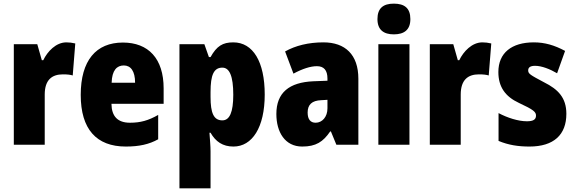

<svg xmlns="http://www.w3.org/2000/svg" viewBox="-20 -796 3163 1056"><path d="M345 -563C288 -563 241 -513 218 -465H210L185 -553H56V0H226V-276C226 -357 266 -387 326 -387C351 -387 367 -385 380 -381L394 -557C377 -561 361 -563 345 -563Z M656 -562C508 -562 424 -463 424 -274C424 -86 510 10 672 10C745 10 800 -2 850 -30V-164C796 -133 752 -121 695 -121C627 -121 594 -156 593 -225H880V-310C880 -474 796 -562 656 -562ZM661 -436C699 -436 723 -405 723 -341H594C596 -410 623 -436 661 -436Z M1263 -563C1205 -563 1172 -543 1138 -482H1129L1104 -553H967V240H1138V36C1138 9 1135 -23 1132 -66H1138C1166 -17 1205 10 1264 10C1367 10 1436 -95 1436 -276C1436 -456 1372 -563 1263 -563ZM1203 -424C1242 -424 1263 -378 1263 -275C1263 -179 1243 -134 1203 -134C1155 -134 1138 -175 1138 -263V-290C1138 -384 1156 -424 1203 -424Z M1759 -563C1676 -563 1605 -545 1548 -513L1594 -391C1644 -418 1688 -432 1723 -432C1761 -432 1781 -410 1781 -364V-352L1703 -349C1571 -343 1500 -287 1500 -169C1500 -70 1547 10 1642 10C1718 10 1757 -16 1796 -73H1800L1830 0H1951V-363C1951 -496 1878 -563 1759 -563ZM1747 -245 1781 -247V-200C1781 -153 1752 -121 1716 -121C1688 -121 1672 -139 1672 -177C1672 -220 1695 -243 1747 -245Z M2146 -776C2088 -776 2056 -751 2056 -691C2056 -632 2090 -607 2146 -607C2203 -607 2237 -632 2237 -691C2237 -751 2205 -776 2146 -776ZM2232 -553H2061V0H2232Z M2633 -563C2576 -563 2529 -513 2506 -465H2498L2473 -553H2344V0H2514V-276C2514 -357 2554 -387 2614 -387C2639 -387 2655 -385 2668 -381L2682 -557C2665 -561 2649 -563 2633 -563Z M3095 -170C3095 -259 3049 -305 2973 -343C2896 -384 2885 -390 2885 -409C2885 -426 2898 -434 2923 -434C2959 -434 3005 -416 3044 -393L3088 -516C3030 -547 2977 -563 2916 -563C2794 -563 2721 -505 2721 -400C2721 -318 2759 -265 2834 -230C2916 -192 2928 -180 2928 -160C2928 -138 2912 -129 2878 -129C2830 -129 2771 -148 2722 -174V-21C2777 2 2831 10 2892 10C3026 10 3095 -55 3095 -170Z"/></svg>

Font: Noto Sans Hebrew Condensed Black
Style: Regular
Weight: 900
Width: 3
Designer: Monotype Design Team
Foundry: Monotype Imaging Inc.
Version: Version 2.004